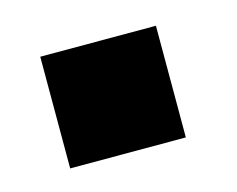

<svg xmlns="http://www.w3.org/2000/svg" viewBox="-42 -223 344 279"><g transform="rotate(-15 130.0 -84.0)"><path d="M209 -168V0H35V-168Z"/></g></svg>

Font: Kreadon
Style: Regular
Weight: 400
Designer: kohakuno
Foundry: StudioGnu
Version: Version 1.000;Glyphs 3.1.2 (3151)